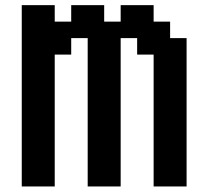

<svg xmlns="http://www.w3.org/2000/svg" viewBox="-20 -832 790 728"><path d="M62.5 -125V-812.5H187.5V-750H250V-812.5H375V-750H437.5V-812.5H562.5V-750H625V-687.5H687.5V-125H562.5V-625H500V-687.5H437.5V-125H312.5V-687.5H250V-625H187.5V-125Z"/></svg>

Font: Better VCR
Style: Regular
Weight: 400
Designer: artdzyk
Foundry: https://fontstruct.com
Version: Version 1.0